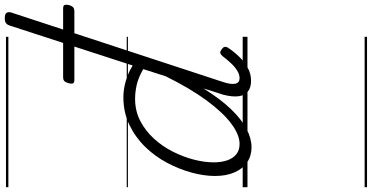

<svg xmlns="http://www.w3.org/2000/svg" viewBox="-396 -659 1555 803"><g transform="rotate(-90 381.5 -257.5)"><path d="M167 17Q131 17 104 -1.5Q77 -20 62 -54.5Q47 -89 47 -136Q47 -181 61 -233Q75 -285 102 -336Q129 -387 169 -428Q209 -469 261 -494Q313 -519 377 -519Q409 -519 444 -509Q479 -499 509 -480L676 -994Q680 -1006 687 -1010.5Q694 -1015 707 -1015Q724 -1015 729 -1008Q734 -1001 731 -989L440 -102Q429 -69 433 -51Q437 -33 456 -33Q472 -33 488.5 -43.5Q505 -54 520.5 -71Q536 -88 548 -104Q555 -112 561 -113.5Q567 -115 575 -109Q586 -102 587 -95Q588 -88 583 -81Q569 -59 547.5 -36.5Q526 -14 500.5 0.5Q475 15 445 15Q417 15 400.5 2Q384 -11 380.5 -37Q377 -63 387 -102Q394 -123 400.5 -143.5Q407 -164 413 -184Q369 -113 326 -68.5Q283 -24 243 -3.5Q203 17 167 17ZM104 -141Q104 -109 112.5 -84.5Q121 -60 138 -46.5Q155 -33 181 -33Q219 -33 265.5 -67.5Q312 -102 362.5 -170.5Q413 -239 464 -342L494 -436Q457 -457 427 -463.5Q397 -470 370 -470Q319 -470 277.5 -448.5Q236 -427 203.5 -391.5Q171 -356 149 -312.5Q127 -269 115.5 -224.5Q104 -180 104 -141ZM448 -724Q436 -724 434 -730.5Q432 -737 435 -748Q438 -759 443 -765Q448 -771 461 -771H747Q761 -771 762.5 -764Q764 -757 762 -747Q759 -736 753.5 -730Q748 -724 735 -724ZM0 490H629V500H0ZM0 -20H629V0H0ZM0 -505H629V-500H0ZM0 -1010H629V-1000H0Z"/></g></svg>

Font: Playwrite AU TAS Guides
Style: Regular
Weight: 400
Designer: Veronika Burian, José Scaglione
Foundry: TypeTogether
Version: Version 1.003